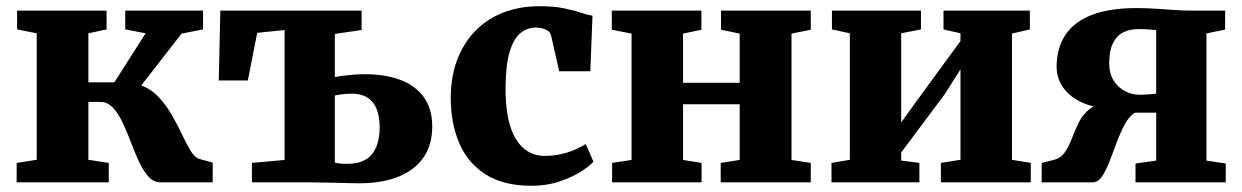

<svg xmlns="http://www.w3.org/2000/svg" viewBox="-20 -586 3992 617"><path d="M33.5 0V-62.5L98 -72.5V-479L35 -491.5V-552H322.5V-491.5L264 -479V-321.5H347.5L448 -479L382.5 -491.5V-552H632.5V-491.5L563.5 -478L434 -311.5Q467 -299 491.2 -272.5Q515.5 -246 533.5 -214.2Q551.5 -182.5 565.8 -152.2Q580 -122 593.2 -100.5Q606.5 -79 621.5 -75L663.5 -63.5V0H495Q473.5 0 456.8 -18.8Q440 -37.5 426.5 -66.8Q413 -96 400.5 -129.2Q388 -162.5 374.2 -191.8Q360.5 -221 343 -239.8Q325.5 -258.5 302.5 -258.5H264V-72.5L329.5 -62.5V0Z M1134.5 3Q1126.5 3 1105.5 2.5Q1084.5 2 1058.8 1.5Q1033 1 1010 0.5Q987 0 974 0H789.5V-62.5L894.5 -72V-489.5L806.5 -480.5L776.5 -327.5H683L688 -552H1142V-489.5L1056 -477V-338.5Q1066.5 -340.5 1081.8 -342.5Q1097 -344.5 1115.8 -346Q1134.5 -347.5 1154 -347.5Q1218.5 -347.5 1266.8 -329.2Q1315 -311 1342 -273.8Q1369 -236.5 1369 -179.5Q1369 -120.5 1340.8 -79.8Q1312.5 -39 1260 -18Q1207.5 3 1134.5 3ZM1094.5 -59.5Q1151 -59.5 1175.5 -90.5Q1200 -121.5 1200 -176.5Q1200 -230.5 1177.2 -257.8Q1154.5 -285 1111 -285Q1095.5 -285 1081 -283.2Q1066.5 -281.5 1056 -279V-63.5Q1063 -61.5 1073.2 -60.5Q1083.5 -59.5 1094.5 -59.5Z M1688 11Q1597.5 11 1540.2 -25.8Q1483 -62.5 1455.8 -126.2Q1428.5 -190 1428.5 -271.5Q1428.5 -339 1449 -393.2Q1469.5 -447.5 1507 -486.2Q1544.5 -525 1597 -545.5Q1649.5 -566 1713.5 -566Q1760 -566 1791.8 -559.5Q1823.5 -553 1845.8 -545.5Q1868 -538 1884 -535.5L1877 -357H1777L1751 -471.5Q1749 -481 1740.8 -486.8Q1732.5 -492.5 1722 -495Q1711.5 -497.5 1702.5 -497.5Q1674 -497.5 1652 -479.2Q1630 -461 1617.5 -418.2Q1605 -375.5 1604.5 -301Q1604.5 -247 1613 -206.5Q1621.5 -166 1637.8 -139.2Q1654 -112.5 1677.2 -98.8Q1700.5 -85 1728 -85Q1758 -85 1782.2 -90.5Q1806.5 -96 1826.8 -104.8Q1847 -113.5 1862.5 -123L1887 -66.5Q1875 -52.5 1846.8 -34.5Q1818.5 -16.5 1777.8 -2.8Q1737 11 1688 11Z M1947 0V-62.5L2009.5 -72V-478L1946 -490.5V-552H2234V-490.5L2175 -478V-320H2357V-478L2297 -490.5V-552H2585.5V-490.5L2523.5 -478V-72L2585.5 -62.5V0H2296V-62.5L2357 -72V-251H2175V-72L2234.5 -62.5V0Z M2652 0V-62.5L2711 -72.5V-479L2653.5 -491.5V-552H2939.5V-491.5L2876 -479V-192.5L2927.5 -264L3066.5 -454V-479L3012 -491.5V-552H3289.5V-491.5L3232 -478V-72.5L3292.5 -62.5V0H3003.5V-62.5L3066.5 -72.5V-363L3016.5 -284L2876 -96V-70L2934.5 -62.5V0Z M3327.5 0V-62.5L3366 -72Q3389.5 -78 3402.5 -97.5Q3415.5 -117 3425.2 -142.8Q3435 -168.5 3447.2 -193.2Q3459.5 -218 3480.8 -235Q3502 -252 3538.5 -253.5L3539.5 -237Q3488.5 -241 3451.8 -259.2Q3415 -277.5 3395.2 -306.5Q3375.5 -335.5 3375.5 -371.5Q3375.5 -430.5 3403 -472.8Q3430.5 -515 3487.2 -537.5Q3544 -560 3631.5 -560Q3664.5 -560 3695 -558Q3725.5 -556 3752.5 -554Q3779.5 -552 3800 -552H3917V-491L3857 -478.5V-70L3919 -60.5V0H3629V-60.5L3695.5 -70V-224H3627.5Q3608.5 -212.5 3594.5 -186.5Q3580.5 -160.5 3568.8 -128.8Q3557 -97 3545.8 -67.8Q3534.5 -38.5 3521.5 -19.2Q3508.5 0 3491.5 0ZM3642.5 -281.5Q3651 -281.5 3660.8 -282Q3670.5 -282.5 3679.8 -283.5Q3689 -284.5 3695.5 -285V-489Q3688 -490 3679 -490.8Q3670 -491.5 3659.5 -492Q3649 -492.5 3638 -492.5Q3612.5 -492.5 3591.5 -483Q3570.5 -473.5 3557.5 -449.2Q3544.5 -425 3544.5 -381.5Q3544.5 -350.5 3558.2 -328Q3572 -305.5 3594.8 -293.5Q3617.5 -281.5 3642.5 -281.5Z"/></svg>

Font: Merriweather 28pt Black
Style: Regular
Weight: 900
Version: Version 2.100